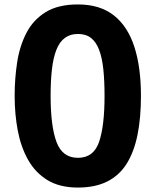

<svg xmlns="http://www.w3.org/2000/svg" viewBox="-20 -833 701 865"><path d="M331 12Q249 12 194 -21.5Q139 -55 106.5 -113Q74 -171 60 -245Q46 -319 46 -401Q46 -480 57.5 -553.5Q69 -627 99.5 -685.5Q130 -744 186 -778.5Q242 -813 331 -813Q430 -813 492.5 -764Q555 -715 585 -623Q615 -531 615 -401Q615 -302 599.5 -225.5Q584 -149 551 -96Q518 -43 463.5 -15.5Q409 12 331 12ZM331 -122Q402 -122 426.5 -194Q451 -266 451 -401Q451 -469 445.5 -521Q440 -573 426.5 -608.5Q413 -644 390 -662Q367 -680 331 -680Q296 -680 272 -662Q248 -644 234 -608.5Q220 -573 214 -521Q208 -469 208 -401Q208 -265 234.5 -193.5Q261 -122 331 -122Z"/></svg>

Font: Menbere
Style: Regular
Weight: 400
Designer: Aleme Tadesse
Foundry: Sorkin Type Co
Version: Version 1.000